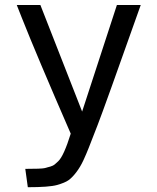

<svg xmlns="http://www.w3.org/2000/svg" viewBox="-20 -556 640 782"><path d="M314.5 -101.6 456.1 -535.6H553.2Q404.8 -116.7 377.9 -47.6Q351.1 21.5 341.3 46.4Q331.5 71.3 319.3 97.7Q307.1 124 290.5 145.8Q273.9 167.5 259 178Q244.1 188.5 212.2 197.5Q180.2 206.5 93.3 206.5L83 131.8Q147.9 131.8 160.9 128.9Q173.8 126 185.5 122.3Q197.3 118.7 203.1 113.5Q209 108.4 217.8 100.1Q240.2 78.1 268.1 -11.7Q130.4 -328.1 69.3 -482.4L48.3 -535.6H144.5Z"/></svg>

Font: Oxygen Mono
Style: Regular
Weight: 400
Designer: Vernon Adams
Foundry: Vernon Adams
Version: Version 0.201; ttfautohint (v0.8) -r 50 -G 200 -x